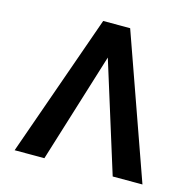

<svg xmlns="http://www.w3.org/2000/svg" viewBox="-106 -836 961 945"><g transform="rotate(15 374.5 -363.5)"><path d="M548.7 0H700.3L442.8 -727.3H305.4L49 0H200.6L373.9 -559.3Z"/></g></svg>

Font: Margiela Sans Semi Bold
Style: Regular
Weight: 600
Designer: Stefan Endress, Andreas Faust
Version: Version 1.100;FEAKit 1.0